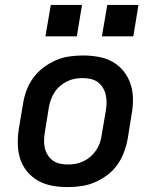

<svg xmlns="http://www.w3.org/2000/svg" viewBox="-20 -754 640 782"><path d="M256 8Q224 8 193 2.5Q162 -3 136 -17.5Q110 -32 90.5 -55.5Q71 -79 62 -107.5Q53 -136 52.5 -168Q52 -200 57 -232L74 -332Q78 -359 88 -386Q98 -413 115.5 -437Q133 -461 157 -479Q181 -497 207.5 -508.5Q234 -520 262 -524Q290 -528 317 -528Q350 -528 381 -522.5Q412 -517 438 -502.5Q464 -488 483 -464.5Q502 -441 511.5 -412.5Q521 -384 521.5 -352Q522 -320 516 -288L500 -188Q495 -161 485 -134Q475 -107 458 -83Q441 -59 417 -41Q393 -23 366 -11.5Q339 0 311 4Q283 8 256 8ZM257 -84Q273 -84 289 -87Q305 -90 320.5 -97.5Q336 -105 349 -116.5Q362 -128 371.5 -142Q381 -156 386.5 -171.5Q392 -187 394 -203L411 -303Q414 -320 414 -336.5Q414 -353 410.5 -368.5Q407 -384 398.5 -397.5Q390 -411 377.5 -420Q365 -429 349 -432.5Q333 -436 316 -436Q301 -436 284.5 -433Q268 -430 253 -422.5Q238 -415 224.5 -403.5Q211 -392 202 -378Q193 -364 187.5 -348.5Q182 -333 179 -317L163 -217Q160 -200 159.5 -183.5Q159 -167 162.5 -151.5Q166 -136 174.5 -122.5Q183 -109 195.5 -100Q208 -91 224 -87.5Q240 -84 257 -84ZM523 -606H395L417 -734H544ZM293 -606H165L187 -734H314Z"/></svg>

Font: Iosevka SS04 Semibold Extended
Style: Italic
Weight: 600
Width: 7
Italic angle: -9°
Monospace: yes
Designer: Belleve Invis
Foundry: Belleve Invis
Version: Version 19.0.0; ttfautohint (v1.8.4)